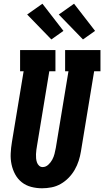

<svg xmlns="http://www.w3.org/2000/svg" viewBox="-20 -1004 560 1032"><path d="M206 8Q176 8 147.5 0.5Q119 -7 97 -24.5Q75 -42 61.5 -67Q48 -92 42 -120.5Q36 -149 37.5 -179.5Q39 -210 44 -240L107 -621H88V-735H278V-621H245L179 -221Q177 -210 175.5 -198.5Q174 -187 173.5 -175.5Q173 -164 174 -153Q175 -142 178.5 -131.5Q182 -121 190 -113.5Q198 -106 209 -106Q226 -106 239.5 -118.5Q253 -131 261 -146Q269 -161 273 -177Q277 -193 280 -209L348 -621H330V-735H520V-621H486L415 -190Q411 -165 403 -140Q395 -115 381.5 -91.5Q368 -68 349 -48.5Q330 -29 306.5 -15.5Q283 -2 257 3Q231 8 206 8ZM426 -792 296 -926 378 -984 491 -838ZM256 -792 126 -926 208 -984 321 -838Z"/></svg>

Font: Iosevka Slab Heavy Oblique
Style: Regular
Weight: 900
Italic angle: -9°
Monospace: yes
Designer: Belleve Invis
Foundry: Belleve Invis
Version: Version 11.1.1; ttfautohint (v1.8.3)